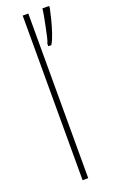

<svg xmlns="http://www.w3.org/2000/svg" viewBox="-150 -797 498 833"><g transform="rotate(-20 99.5 -380.0)"><path d="M103 0H77V-760H103ZM199 -751Q195 -731 187.5 -701.5Q180 -672 170.5 -643.5Q161 -615 150 -597H136V-609Q140 -616 144.5 -636Q149 -656 154 -680Q159 -704 163 -726Q167 -748 168 -760H199Z"/></g></svg>

Font: Noto Sans Khmer Condensed Thin
Style: Regular
Weight: 100
Width: 3
Designer: Danh Hong and the Monotype Design Team
Foundry: Monotype Imaging Inc.
Version: Version 2.004; ttfautohint (v1.8.4.7-5d5b)